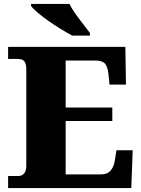

<svg xmlns="http://www.w3.org/2000/svg" viewBox="-20 -951 715 971"><path d="M21 0V-61H72Q86 -61 95 -67.5Q104 -74 108.5 -85Q113 -96 113 -110V-599Q113 -623 107 -634.5Q101 -646 91 -649.5Q81 -653 70 -653H21V-714H614L617 -523H534L529 -573Q525 -613 511 -629Q497 -645 462 -645H312V-407H548V-339H312V-69H491Q523 -69 539.5 -88.5Q556 -108 561 -141L569 -191H651L644 0ZM345 -771Q319 -785 287 -804.5Q255 -824 224 -846Q193 -868 169.5 -888Q146 -908 137 -921V-931H331Q342 -909 361 -882Q380 -855 400.5 -829Q421 -803 435 -784V-771Z"/></svg>

Font: Noto Serif Gujarati Black
Style: Regular
Weight: 900
Version: Version 2.102